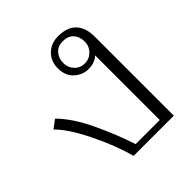

<svg xmlns="http://www.w3.org/2000/svg" viewBox="-159 -673 783 783"><g transform="rotate(-45 232.0 -281.5)"><path d="M13 -307 49 -334Q99 -284 140.5 -196Q182 -108 208 -28H347V-401Q325 -380 288 -380Q256 -380 229 -403.5Q202 -427 202 -471Q202 -512 228.5 -537.5Q255 -563 295 -563Q348 -563 374 -535Q400 -507 400 -457V0H168Q147 -80 101 -173.5Q55 -267 13 -307ZM357 -471Q357 -499 341 -517Q325 -535 294 -535Q266 -535 249.5 -516.5Q233 -498 233 -471Q233 -444 250.5 -425.5Q268 -407 294 -407Q320 -407 338.5 -425.5Q357 -444 357 -471Z"/></g></svg>

Font: Taviraj ExtraLight
Style: Regular
Weight: 200
Designer: Katatrad Team
Foundry: CadsonDemak
Version: Version 1.030